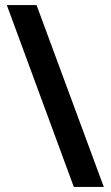

<svg xmlns="http://www.w3.org/2000/svg" viewBox="-20 -738 439 762"><path d="M125 -718H7L273 4H392Z"/></svg>

Font: Noto Sans Lao SemiBold
Style: Regular
Weight: 600
Designer: Monotype Design Team
Foundry: Monotype Imaging Inc.
Version: Version 2.003